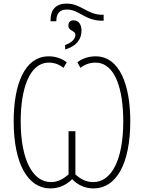

<svg xmlns="http://www.w3.org/2000/svg" viewBox="-20 -1037 800 1067"><path d="M261 -927V-919H293C293 -962 311 -984 352 -984C420 -984 452 -922 547 -922H556V-955H547C465 -955 431 -1017 350 -1017C291 -1017 261 -983 261 -927ZM342 -787V-762C404 -780 433 -818 433 -867C433 -903 415 -924 390 -924C372 -924 360 -915 360 -895C360 -863 399 -869 399 -843C399 -822 380 -800 342 -787ZM260 10C310 10 349 -10 381 -41C411 -10 451 10 500 10C627 10 704 -128 704 -364C704 -560 647 -724 511 -724C473 -724 437 -712 410 -691L427 -660C451 -679 480 -689 510 -689C623 -689 665 -535 665 -362C665 -149 600 -25 498 -25C457 -25 424 -44 399 -68V-308H361V-68C332 -42 301 -25 263 -25C162 -25 95 -149 95 -363C95 -533 139 -689 252 -689C282 -689 309 -679 333 -660L351 -691C323 -712 289 -724 251 -724C114 -724 56 -562 56 -364C56 -128 134 10 260 10Z"/></svg>

Font: Noto Sans Condensed ExtraLight
Style: Regular
Weight: 200
Width: 3
Designer: Monotype Design Team
Foundry: Monotype Imaging Inc.
Version: Version 2.013